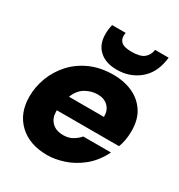

<svg xmlns="http://www.w3.org/2000/svg" viewBox="-173 -840 907 971"><g transform="rotate(30 280.5 -355.0)"><path d="M243 12Q140 12 79 -45.5Q18 -103 18 -200Q18 -257 38.5 -311.5Q59 -366 99 -410.5Q139 -455 198 -481.5Q257 -508 334 -508Q394 -508 443.5 -486Q493 -464 523 -419.5Q553 -375 553 -306Q553 -279 548.5 -253.5Q544 -228 536 -209H173Q173 -207 173 -205.5Q173 -204 173 -201Q173 -164 196.5 -140Q220 -116 264 -116Q293 -116 316 -129Q339 -142 355 -161H517Q485 -97 437.5 -59Q390 -21 338.5 -4.5Q287 12 243 12ZM192 -299H396Q396 -301 396 -301.5Q396 -302 396 -303Q396 -338 373.5 -360Q351 -382 313 -382Q276 -382 242.5 -362.5Q209 -343 192 -299ZM332 -538Q268 -538 230.5 -571.5Q193 -605 193 -666Q193 -680 194.5 -693Q196 -706 200 -722H279Q278 -718 277.5 -713.5Q277 -709 277 -705Q277 -680 294 -667Q311 -654 352 -654Q402 -654 424 -672Q446 -690 451 -722H530L527 -703Q514 -624 460 -581Q406 -538 332 -538Z"/></g></svg>

Font: Rethink Sans ExtraBold
Style: Italic
Weight: 800
Italic angle: -10°
Designer: The Rethink Sans project authors (Hans Thiessen). DM Sans designed by Colophon Foundry.
Foundry: Rethink Communications LLC
Version: Version 1.001